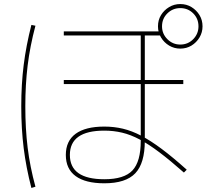

<svg xmlns="http://www.w3.org/2000/svg" viewBox="-20 -875 1040 948"><path d="M495 30Q402 30 353.5 -5.5Q305 -41 305 -110Q305 -179 353.5 -214.5Q402 -250 495 -250Q543 -250 587 -239.5Q631 -229 677 -205Q723 -181 778 -140Q833 -99 902 -37L888 -23Q820 -83 767 -123Q714 -163 669.5 -186.5Q625 -210 583 -220Q541 -230 495 -230Q325 -230 325 -110Q325 10 495 10Q593 10 634 -33.5Q675 -77 675 -180V-700H295V-720H775V-700H695V-180Q695 -69 648 -19.5Q601 30 495 30ZM295 -460V-480H885V-460ZM870 -635Q840 -635 815 -650Q790 -665 775 -690Q760 -715 760 -745Q760 -776 775 -800.5Q790 -825 815 -840Q840 -855 870 -855Q901 -855 925.5 -840Q950 -825 965 -800.5Q980 -776 980 -745Q980 -715 965 -690Q950 -665 925.5 -650Q901 -635 870 -635ZM870 -655Q908 -655 934 -681.5Q960 -708 960 -745Q960 -783 934 -809Q908 -835 870 -835Q833 -835 806.5 -809Q780 -783 780 -745Q780 -708 806.5 -681.5Q833 -655 870 -655ZM135 53Q109 -47 97 -143Q85 -239 85 -350Q85 -459 97 -554.5Q109 -650 135 -752L155 -748Q128 -646 116.5 -551.5Q105 -457 105 -350Q105 -240 116.5 -146Q128 -52 155 47Z"/></svg>

Font: M PLUS 1 Thin Thin
Style: Regular
Weight: 250
Version: Version 1.001